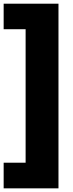

<svg xmlns="http://www.w3.org/2000/svg" viewBox="-20 -820 400 1050"><path d="M0 69.8H120.1V-660.2H0V-799.8H299.8V210H0Z"/></svg>

Font: Russo One
Style: Regular
Weight: 400
Designer: Jovanny lemonad
Foundry: Jovanny Lemonad
Version: Version 1.000